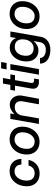

<svg xmlns="http://www.w3.org/2000/svg" viewBox="1210 -1912 902 3361"><g transform="rotate(-90 1660.5 -231.0)"><path d="M81 -211Q81 -299 115.5 -367.5Q150 -436 209.5 -474.5Q269 -513 345 -513Q446 -513 502.5 -456.5Q559 -400 559 -307H460Q460 -363 428.5 -395Q397 -427 339 -427Q294 -427 258 -398.5Q222 -370 201 -321.5Q180 -273 180 -212Q180 -145 214 -110Q248 -75 312 -75Q361 -75 396.5 -104Q432 -133 443 -182H543Q523 -91 460 -39.5Q397 12 306 12Q238 12 187 -15.5Q136 -43 108.5 -93Q81 -143 81 -211Z M637 -212Q637 -298 671.5 -366Q706 -434 766 -473.5Q826 -513 901 -513Q968 -513 1018 -486Q1068 -459 1096 -409Q1124 -359 1124 -292Q1124 -206 1089 -137Q1054 -68 994.5 -28.5Q935 11 860 11Q792 11 742 -16.5Q692 -44 664.5 -94Q637 -144 637 -212ZM1025 -291Q1025 -356 991 -391.5Q957 -427 896 -427Q853 -427 816.5 -399.5Q780 -372 758 -323.5Q736 -275 736 -212Q736 -147 770 -111Q804 -75 865 -75Q908 -75 944.5 -103Q981 -131 1003 -179.5Q1025 -228 1025 -291Z M1259 -500H1356L1343 -427Q1376 -466 1420 -488Q1464 -510 1511 -510Q1565 -510 1603.5 -480Q1642 -450 1659.5 -401Q1677 -352 1667 -296L1613 0H1516L1567 -285Q1578 -349 1551 -386Q1524 -423 1467 -423Q1413 -423 1374.5 -392.5Q1336 -362 1322 -308L1269 0H1172Z M1967 -85 1952 0H1903Q1847 0 1813 -32.5Q1779 -65 1792 -138L1842 -419H1754L1768 -500H1856L1879 -630H1976L1953 -500H2040L2026 -419H1939L1892 -151Q1885 -112 1896 -98.5Q1907 -85 1929 -85Z M2145 -662H2256L2239 -566H2127ZM2122 -500H2220L2132 0H2034Z M2791 -500 2698 31Q2685 108 2624 154Q2563 200 2472 200Q2361 200 2294.5 151Q2228 102 2228 19H2327Q2327 65 2366.5 93Q2406 121 2473 121Q2527 121 2561 93Q2595 65 2603 18L2623 -94Q2591 -54 2549 -31.5Q2507 -9 2458 -9Q2400 -9 2356.5 -35Q2313 -61 2289.5 -108Q2266 -155 2266 -218Q2266 -300 2297.5 -366.5Q2329 -433 2383.5 -472Q2438 -511 2506 -511Q2568 -511 2612 -481.5Q2656 -452 2676 -398L2693 -500ZM2365 -225Q2365 -162 2400 -127.5Q2435 -93 2497 -93Q2551 -93 2590 -127.5Q2629 -162 2645 -220L2652 -263Q2653 -277 2653 -291Q2653 -354 2618.5 -388.5Q2584 -423 2522 -423Q2475 -423 2440 -398Q2405 -373 2385 -328.5Q2365 -284 2365 -225Z M2834 -212Q2834 -298 2868.5 -366Q2903 -434 2963 -473.5Q3023 -513 3098 -513Q3165 -513 3215 -486Q3265 -459 3293 -409Q3321 -359 3321 -292Q3321 -206 3286 -137Q3251 -68 3191.5 -28.5Q3132 11 3057 11Q2989 11 2939 -16.5Q2889 -44 2861.5 -94Q2834 -144 2834 -212ZM3222 -291Q3222 -356 3188 -391.5Q3154 -427 3093 -427Q3050 -427 3013.5 -399.5Q2977 -372 2955 -323.5Q2933 -275 2933 -212Q2933 -147 2967 -111Q3001 -75 3062 -75Q3105 -75 3141.5 -103Q3178 -131 3200 -179.5Q3222 -228 3222 -291Z"/></g></svg>

Font: Overused Grotesk Medium
Style: Italic
Weight: 500
Italic angle: -10°
Version: Version 0.003